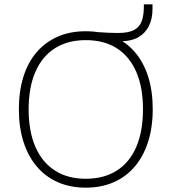

<svg xmlns="http://www.w3.org/2000/svg" viewBox="-20 -857 791 885"><path d="M375 8Q304 8 247 -17Q190 -42 150 -89Q110 -136 88.5 -202.5Q67 -269 67 -353Q67 -437 88 -503.5Q109 -570 149 -616.5Q189 -663 246 -688Q303 -713 375 -713Q447 -713 504 -688.5Q561 -664 601.5 -617Q642 -570 663 -503.5Q684 -437 684 -354Q684 -270 662.5 -203Q641 -136 601 -89Q561 -42 504 -17Q447 8 375 8ZM375 -33Q459 -33 518 -70.5Q577 -108 608 -179.5Q639 -251 639 -353Q639 -455 608 -526Q577 -597 518.5 -634.5Q460 -672 375 -672Q292 -672 233 -634.5Q174 -597 143 -525.5Q112 -454 112 -353Q112 -252 143 -180.5Q174 -109 233 -71Q292 -33 375 -33ZM483 -667 429 -709Q458 -707 479.5 -706Q501 -705 523 -705Q572 -705 597.5 -718.5Q623 -732 633 -759Q643 -786 643 -825V-837H683V-817Q683 -770 666 -736.5Q649 -703 617 -685Q585 -667 539 -667Z"/></svg>

Font: Nunito Sans 12pt ExtraLight ExtraLight
Style: Regular
Weight: 250
Version: Version 3.101;gftools[0.9.27]